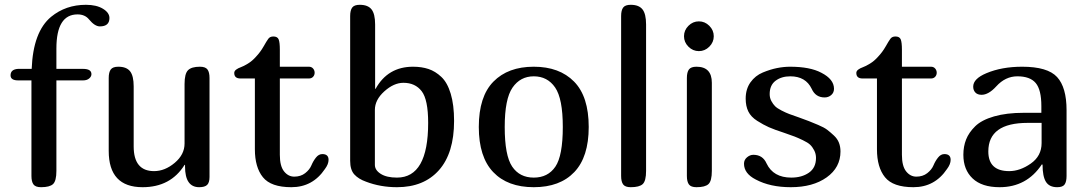

<svg xmlns="http://www.w3.org/2000/svg" viewBox="-20 -780 4537 800"><path d="M24 -466Q24 -491 55 -493H112Q118 -648 193 -710Q254 -760 338 -760Q382 -760 409 -743.5Q436 -727 436 -705Q436 -670 396 -670Q375 -670 351 -699Q334 -720 303 -720Q215 -720 215 -578V-493H326Q361 -493 361 -471Q361 -461 351.5 -453Q342 -445 326 -445H215V-68Q215 -26 201 -13Q187 0 151 0Q128 0 119.5 -11.5Q111 -23 111 -47V-445H56Q24 -445 24 -466Z M537 -170Q537 -67 622 -67Q667 -67 708 -101.5Q749 -136 749 -182V-430Q749 -473 763.5 -487.5Q778 -502 813 -502Q836 -502 844.5 -490.5Q853 -479 853 -455V-43Q853 -19 843 -9.5Q833 0 810 0Q751 0 751 -86V-93H749Q691 0 574 0Q433 0 433 -151V-455Q433 -479 441.5 -490.5Q450 -502 473 -502Q507 -502 522 -483Q537 -464 537 -420Z M1194 0Q1109 0 1075.5 -41.5Q1042 -83 1042 -158V-453H982Q956 -453 956 -476Q956 -484 964 -490Q972 -496 983.5 -500Q995 -504 1013 -515Q1031 -526 1046 -543Q1065 -563 1078 -586Q1091 -609 1098 -618.5Q1105 -628 1119 -628Q1136 -628 1141 -616Q1146 -604 1146 -573V-502H1267Q1278 -502 1284.5 -494.5Q1291 -487 1291 -477Q1291 -467 1284.5 -460Q1278 -453 1267 -453H1146V-135Q1146 -88 1163.5 -66Q1181 -44 1206 -44Q1233 -44 1251.5 -58.5Q1270 -73 1277.5 -91Q1285 -109 1296.5 -123.5Q1308 -138 1323 -138Q1349 -138 1349 -114Q1349 -96 1334 -76Q1283 0 1194 0Z M1543 -410H1545Q1596 -502 1701 -502Q1737 -502 1765.5 -492.5Q1794 -483 1819 -459.5Q1844 -436 1858 -389.5Q1872 -343 1872 -276Q1872 -142 1809 -71Q1746 0 1634 0Q1565 0 1505 -23Q1474 -34 1456.5 -53Q1439 -72 1439 -110V-713Q1439 -737 1447.5 -748.5Q1456 -760 1479 -760Q1513 -760 1528 -741Q1543 -722 1543 -678ZM1542 -93Q1542 -71 1566.5 -55.5Q1591 -40 1634 -40Q1764 -40 1764 -268Q1764 -365 1737 -400Q1710 -435 1661 -435Q1621 -435 1581.5 -399.5Q1542 -364 1542 -322Z M1975 -251Q1975 -378 2036 -440Q2097 -502 2204 -502Q2311 -502 2372 -440Q2433 -378 2433 -251Q2433 -126 2373 -63Q2313 0 2204 0Q2095 0 2035 -63Q1975 -126 1975 -251ZM2325 -251Q2325 -369 2293 -415.5Q2261 -462 2204 -462Q2148 -462 2115.5 -415Q2083 -368 2083 -251Q2083 -132 2114 -86Q2145 -40 2204 -40Q2263 -40 2294 -85.5Q2325 -131 2325 -251Z M2672 -68Q2672 -26 2658 -13Q2644 0 2608 0Q2585 0 2576.5 -11.5Q2568 -23 2568 -47V-713Q2568 -737 2576.5 -748.5Q2585 -760 2608 -760Q2642 -760 2657 -741Q2672 -722 2672 -678Z M2848.5 -585.5Q2830 -604 2830 -629Q2830 -654 2848.5 -672.5Q2867 -691 2892 -691Q2917 -691 2935.5 -672.5Q2954 -654 2954 -629Q2954 -604 2935.5 -585.5Q2917 -567 2892 -567Q2867 -567 2848.5 -585.5ZM2946 -68Q2946 -26 2932 -13Q2918 0 2882 0Q2859 0 2850.5 -11.5Q2842 -23 2842 -47V-455Q2842 -479 2850.5 -490.5Q2859 -502 2882 -502Q2946 -502 2946 -435Z M3380 -122Q3380 -139 3372.5 -153.5Q3365 -168 3355.5 -177Q3346 -186 3325 -196Q3304 -206 3291 -211Q3278 -216 3249 -226Q3206 -240 3183.5 -250Q3161 -260 3135 -276.5Q3109 -293 3098 -315.5Q3087 -338 3087 -369Q3087 -409 3107 -437Q3127 -465 3158.5 -478Q3190 -491 3218 -496.5Q3246 -502 3272 -502Q3355 -502 3402 -477Q3455 -450 3455 -410Q3455 -394 3443.5 -384Q3432 -374 3416 -374Q3378 -374 3362 -410Q3337 -462 3273 -462Q3236 -462 3211.5 -443.5Q3187 -425 3187 -388Q3187 -372 3194 -359Q3201 -346 3209.5 -337.5Q3218 -329 3236.5 -319.5Q3255 -310 3268.5 -305Q3282 -300 3308 -291Q3336 -281 3350 -275.5Q3364 -270 3389 -259.5Q3414 -249 3427 -239Q3440 -229 3454.5 -215.5Q3469 -202 3475.5 -185.5Q3482 -169 3482 -149Q3482 -82 3424.5 -41Q3367 0 3275 0Q3189 0 3129 -32Q3080 -57 3080 -98Q3080 -114 3092.5 -124.5Q3105 -135 3119 -135Q3158 -135 3174 -99Q3202 -40 3277 -40Q3321 -40 3350.5 -60.5Q3380 -81 3380 -122Z M3786 0Q3701 0 3667.5 -41.5Q3634 -83 3634 -158V-453H3574Q3548 -453 3548 -476Q3548 -484 3556 -490Q3564 -496 3575.5 -500Q3587 -504 3605 -515Q3623 -526 3638 -543Q3657 -563 3670 -586Q3683 -609 3690 -618.5Q3697 -628 3711 -628Q3728 -628 3733 -616Q3738 -604 3738 -573V-502H3859Q3870 -502 3876.5 -494.5Q3883 -487 3883 -477Q3883 -467 3876.5 -460Q3870 -453 3859 -453H3738V-135Q3738 -88 3755.5 -66Q3773 -44 3798 -44Q3825 -44 3843.5 -58.5Q3862 -73 3869.5 -91Q3877 -109 3888.5 -123.5Q3900 -138 3915 -138Q3941 -138 3941 -114Q3941 -96 3926 -76Q3875 0 3786 0Z M4321 -95Q4258 0 4145 0Q4071 0 4032.5 -36.5Q3994 -73 3994 -135Q3994 -170 4005.5 -199Q4017 -228 4043.5 -254Q4070 -280 4122 -295Q4174 -310 4246 -310H4319V-338Q4319 -406 4295.5 -434Q4272 -462 4219 -462Q4169 -462 4131 -420Q4099 -385 4070 -385Q4053 -385 4044 -394.5Q4035 -404 4035 -419Q4035 -452 4090 -475Q4154 -502 4239 -502Q4345 -502 4384.5 -459Q4424 -416 4424 -321V-47Q4424 -23 4416 -11.5Q4408 0 4385 0Q4352 0 4338 -22.5Q4324 -45 4324 -94ZM4262 -268Q4098 -268 4098 -149Q4098 -67 4185 -67Q4230 -67 4275 -98.5Q4320 -130 4320 -184V-268Z"/></svg>

Font: Marmelad
Style: Regular
Weight: 400
Designer: Manvel Shmavonyan
Foundry: Cyreal
Version: Version 1.001;PS 001.001;hotconv 1.0.88;makeotf.lib2.5.64775